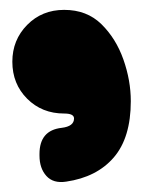

<svg xmlns="http://www.w3.org/2000/svg" viewBox="-20 -205 285 389"><path d="M110 -185Q156 -185 185.5 -156Q215 -127 230 -84.5Q245 -42 245 0Q245 74 210.5 114Q176 154 114 163Q88 167 74 151.5Q60 136 60 110V107Q60 59 105 54Q130 51 130 35Q130 25 110 25ZM110 25Q65 25 35 -5Q5 -35 5 -80Q5 -124 35 -154.5Q65 -185 110 -185Q154 -185 184.5 -154.5Q215 -124 215 -80Q215 -35 184.5 -5Q154 25 110 25Z"/></svg>

Font: Winky Sans Black
Style: Regular
Weight: 900
Designer: Simon Atzbach
Foundry: typofactur
Version: Version 1.205